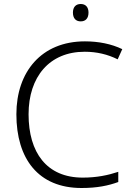

<svg xmlns="http://www.w3.org/2000/svg" viewBox="-20 -931 663 961"><path d="M384 -911C359 -911 345 -895 345 -868C345 -840 359 -824 384 -824C409 -824 423 -840 423 -868C423 -895 409 -911 384 -911ZM404 -672C464 -672 519 -659 569 -634L592 -685C538 -711 474 -724 405 -724C187 -724 62 -571 62 -359C62 -136 172 10 388 10C467 10 523 -2 572 -20V-71C521 -54 464 -42 394 -42C214 -42 123 -167 123 -359C123 -546 227 -672 404 -672Z"/></svg>

Font: Noto Sans Sinhala UI Light
Style: Regular
Weight: 300
Designer: Jelle Bosma - Monotype Design Team
Foundry: Monotype Imaging Inc.
Version: Version 2.006